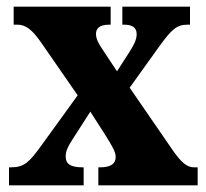

<svg xmlns="http://www.w3.org/2000/svg" viewBox="-20 -556 619 576"><path d="M7 0H231V-54H228C190 -54 177 -65 177 -87C177 -104 186 -120 197 -137L251 -221L294 -154C319 -114 327 -100 327 -85C327 -65 313 -54 280 -54H275V0H573V-54H562C541 -54 524 -68 497 -107L369 -293L458 -417C495 -468 510 -482 543 -482H550V-536H347V-482H351C373 -482 390 -476 390 -454C390 -436 381 -420 367 -398L331 -342L288 -407C275 -426 268 -440 268 -454C268 -469 276 -482 308 -482H312V-536H21V-482H32C58 -482 77 -466 103 -429L213 -270L103 -118C68 -70 53 -54 13 -54H7Z"/></svg>

Font: Noto Serif Condensed ExtraBold
Style: Regular
Weight: 800
Width: 3
Designer: Monotype Design Team
Foundry: Monotype Imaging Inc.
Version: Version 2.013